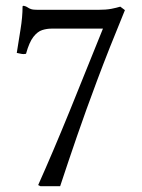

<svg xmlns="http://www.w3.org/2000/svg" viewBox="-20 -634 490 664"><path d="M158 -535Q142 -535 126 -530Q110 -525 95.5 -506.5Q81 -488 70 -448Q69 -448 66.5 -447.5Q64 -447 62 -447Q56 -447 50 -448.5Q44 -450 38 -451Q44 -490 51 -532.5Q58 -575 58 -611Q58 -614 62 -614Q71 -612 75.5 -608.5Q80 -605 87.5 -602.5Q95 -600 112 -600H318Q347 -600 365 -603.5Q383 -607 396 -611L412 -599Q356 -463 316.5 -357.5Q277 -252 246.5 -163.5Q216 -75 188 10H120L112 6Q163 -108 220.5 -249Q278 -390 336 -535Z"/></svg>

Font: Triodion
Style: Regular
Weight: 400
Version: Version 1.201; ttfautohint (v1.8.4.7-5d5b)